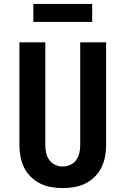

<svg xmlns="http://www.w3.org/2000/svg" viewBox="-20 -951 640 979"><path d="M300 8Q271 8 241.5 3Q212 -2 185.5 -15Q159 -28 137.5 -49Q116 -70 103 -96.5Q90 -123 84.5 -152Q79 -181 79 -210V-735H211V-210Q211 -190 215.5 -170.5Q220 -151 231.5 -135Q243 -119 261.5 -110.5Q280 -102 300 -102Q320 -102 338.5 -110.5Q357 -119 368.5 -135Q380 -151 384.5 -170.5Q389 -190 389 -210V-735H521V-210Q521 -181 515.5 -152Q510 -123 497 -96.5Q484 -70 462.5 -49Q441 -28 414.5 -15Q388 -2 358.5 3Q329 8 300 8ZM150 -839V-931H450V-839Z"/></svg>

Font: Iosevka Custom XBdEx
Style: Regular
Weight: 800
Width: 7
Monospace: yes
Designer: Belleve Invis
Foundry: Belleve Invis
Version: Version 11.2.4; ttfautohint (v1.8.4)